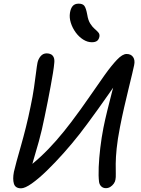

<svg xmlns="http://www.w3.org/2000/svg" viewBox="-20 -1006 766 1040"><path d="M94 14Q62.8 14 55.3 -11.1Q47.8 -36.2 55.4 -75.4Q59.8 -95.4 69.7 -131.6Q79.6 -167.8 93.3 -215.6Q107 -263.4 120.6 -317.9Q134.2 -372.4 145.8 -429.8Q157.2 -483.2 164.1 -530.8Q171 -578.4 175.4 -614.2Q179.8 -650 183 -666Q187.2 -686.2 200.1 -701.6Q213 -717 233.2 -717Q246.2 -717 256.1 -711.8Q266 -706.6 271 -695.2Q276 -683.8 274 -665Q272.2 -643.8 267 -611.2Q261.8 -578.6 254.5 -539.8Q247.2 -501 239 -458.4Q230.8 -415.8 222 -374.8Q207 -299.8 190.6 -240.8Q174.2 -181.8 160.8 -137.6Q147.4 -93.4 140.8 -60L111.6 -84.6Q156.2 -116.8 199.7 -157.1Q243.2 -197.4 284.9 -245.1Q326.6 -292.8 366 -345Q419.2 -415.4 464.3 -481.2Q509.4 -547 546.7 -599.2Q584 -651.4 613.7 -682.5Q643.4 -713.6 665.6 -713.6Q689.6 -713.6 701 -696.9Q712.4 -680.2 706.6 -653Q704.2 -640.6 696.1 -606.6Q688 -572.6 676.4 -525.2Q664.8 -477.8 652.5 -424.2Q640.2 -370.6 630 -318Q616.8 -250.6 611.9 -201.7Q607 -152.8 606.8 -119.6Q606.6 -86.4 607.2 -65.6Q607.8 -44.8 605.4 -33.2Q603.8 -21.8 596.1 -11.1Q588.4 -0.4 577.5 6.4Q566.6 13.2 553.4 13.2Q538.6 13.2 528.8 3.9Q519 -5.4 516.6 -20.2Q512.6 -51.8 514.6 -100.3Q516.6 -148.8 523.2 -204.7Q529.8 -260.6 540.2 -313.6Q548.8 -357 561.3 -407.4Q573.8 -457.8 586 -505.1Q598.2 -552.4 607.8 -587.2Q617.4 -622 621.2 -633.2L652 -615.6Q640 -598.4 617.9 -566.9Q595.8 -535.4 568.6 -496.3Q541.4 -457.2 512.3 -416.7Q483.2 -376.2 456.6 -340.2Q430 -304.2 410.6 -279.4Q370.8 -228.6 324.8 -176.9Q278.8 -125.2 234.1 -81.8Q189.4 -38.4 152.4 -12.2Q115.4 14 94 14ZM477.4 -777.2Q453.6 -777.2 430.5 -791.8Q407.4 -806.4 389.8 -830.6Q372.2 -854.8 363.5 -882.8Q354.8 -910.8 359 -936.8Q362.6 -960.2 373.6 -973.2Q384.6 -986.2 406 -986.2Q427.8 -986.2 436.9 -974.3Q446 -962.4 452.6 -926.4Q457.4 -896 469 -877.9Q480.6 -859.8 493.1 -849.2Q505.6 -838.6 513.2 -829.5Q520.8 -820.4 518.4 -806.8Q515 -791 505.1 -784.1Q495.2 -777.2 477.4 -777.2Z"/></svg>

Font: Shantell Sans Light
Style: Italic
Weight: 300
Italic angle: -11°
Designer: Stephen Nixon, Anya Danilova, Shantell Martin
Foundry: Arrow Type
Version: Version 1.008;[ac192a2d6]